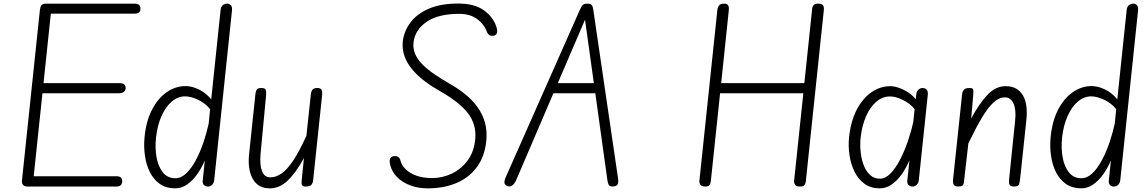

<svg xmlns="http://www.w3.org/2000/svg" viewBox="-20 -1024 6300 1054"><path d="M132 0Q114 0 106.5 -8.8Q99 -17.5 100.5 -33L199 -969Q201 -986.5 207.5 -995.2Q214 -1004 237 -1004H716.5Q737 -1004 744 -996.2Q751 -988.5 751 -976.5Q751 -964 744 -956.5Q737 -949 716.5 -949H259L219 -567.5H635Q655.5 -567.5 662.8 -560Q670 -552.5 670 -541Q670 -529.5 661 -520.8Q652 -512 632 -512H213L165 -56.5H617Q637.5 -56.5 644.2 -49.2Q651 -42 651 -30Q651 -17 644 -8.5Q637 0 617 0Z M941.5 10Q892.5 10 858.2 -13.8Q824 -37.5 803.5 -77.8Q783 -118 775.8 -168Q768.5 -218 773.5 -271Q782 -359 814.5 -421.8Q847 -484.5 895.2 -518Q943.5 -551.5 999 -551.5Q1033 -551.5 1072 -532.8Q1111 -514 1139.5 -478.5L1191 -969.5Q1193 -988 1203.8 -996Q1214.5 -1004 1227.5 -1004Q1239 -1004 1247.2 -995.2Q1255.5 -986.5 1253.5 -967L1156 -36.5Q1154 -18 1143.8 -9Q1133.5 0 1122 0Q1108 0 1099.5 -8.2Q1091 -16.5 1093 -35L1104.5 -143.5Q1087.5 -103 1062.8 -68Q1038 -33 1007.5 -11.5Q977 10 941.5 10ZM836.5 -269Q830.5 -213 839.2 -161.8Q848 -110.5 873.8 -78Q899.5 -45.5 942.5 -45.5Q974.5 -45.5 1003 -73Q1031.5 -100.5 1055.2 -145Q1079 -189.5 1096.8 -242.2Q1114.5 -295 1125.5 -345.5L1133.5 -424.5Q1108.5 -456.5 1068.5 -475.8Q1028.5 -495 996.5 -495Q956.5 -495 923 -466.5Q889.5 -438 866.8 -387.2Q844 -336.5 836.5 -269Z M1460.5 10Q1397 10 1367.8 -41.8Q1338.5 -93.5 1347.5 -178.5L1382 -506.5Q1383 -519 1388 -530Q1393 -541 1414.5 -541Q1435 -541 1438.8 -530.5Q1442.5 -520 1441 -504L1410.5 -180.5Q1405 -119.5 1418 -85Q1431 -50.5 1464.5 -50.5Q1495 -50.5 1525.5 -71.5Q1556 -92.5 1589.5 -142.5Q1623 -192.5 1662 -278.5L1686.5 -506.5Q1687.5 -514.5 1690.2 -522.5Q1693 -530.5 1700.2 -535.8Q1707.5 -541 1721 -541Q1741 -541 1745.5 -530.2Q1750 -519.5 1748.5 -504L1699 -35Q1697 -16.5 1688 -8.2Q1679 0 1658 0Q1642.5 0 1638.2 -7.5Q1634 -15 1636 -33L1648.5 -156.5Q1604.5 -76 1559.8 -33Q1515 10 1460.5 10Z M2328 10Q2276 10 2232.5 -6.2Q2189 -22.5 2160.2 -51.5Q2131.5 -80.5 2122 -118.5Q2119 -130.5 2119 -140Q2119 -149.5 2123.2 -156.2Q2127.5 -163 2136 -165.5Q2151 -169.5 2162.8 -164.2Q2174.5 -159 2178.5 -142Q2185 -116.5 2207 -94.8Q2229 -73 2265.5 -59.8Q2302 -46.5 2352.5 -46.5Q2408 -46.5 2459.8 -70.8Q2511.5 -95 2547 -143Q2582.5 -191 2589 -261Q2596 -340.5 2549.5 -401.5Q2503 -462.5 2399 -521.5Q2353.5 -547 2314 -576.5Q2274.5 -606 2245.5 -639.8Q2216.5 -673.5 2201.8 -712.2Q2187 -751 2191 -796Q2197.5 -852 2232.5 -899.5Q2267.5 -947 2333 -975.8Q2398.5 -1004.5 2495.5 -1004.5Q2584.5 -1004.5 2635.5 -968Q2686.5 -931.5 2704.5 -878Q2711 -859 2708.5 -846Q2706 -833 2694 -829Q2680 -825 2669.5 -829.8Q2659 -834.5 2653.5 -848Q2637.5 -891.5 2599 -919.8Q2560.5 -948 2499.5 -948Q2386.5 -948 2322.5 -904.5Q2258.5 -861 2250 -791.5Q2246.5 -757 2259.2 -727.2Q2272 -697.5 2299 -670.2Q2326 -643 2364.5 -616.8Q2403 -590.5 2450.5 -563Q2496.5 -537 2535.2 -505.5Q2574 -474 2601.5 -435.8Q2629 -397.5 2642 -351.5Q2655 -305.5 2649.5 -250.5Q2641 -165.5 2598.2 -107.2Q2555.5 -49 2486.2 -19.5Q2417 10 2328 10Z M2768 -1.5Q2753 -5.5 2749.8 -17.5Q2746.5 -29.5 2757.5 -54L3164 -972Q3171.5 -989.5 3179.5 -996.8Q3187.5 -1004 3204 -1004Q3222 -1004 3228.2 -996.2Q3234.5 -988.5 3236.5 -973L3373 -44Q3376 -24.5 3371.2 -13.2Q3366.5 -2 3347.5 -0.5Q3327.5 1 3322 -8.8Q3316.5 -18.5 3314 -37L3248 -512H3018L2813.5 -35Q2806 -18 2794.5 -8Q2783 2 2768 -1.5ZM3042 -567.5H3240L3191.5 -916Z M3851 0Q3833.5 0 3825.8 -9Q3818 -18 3819.5 -33L3918 -969Q3920 -986 3928 -995Q3936 -1004 3956 -1004Q3972 -1004 3977.5 -994.2Q3983 -984.5 3980.5 -964.5L3939 -567.5H4395.5L4438.5 -976.5Q4439.5 -987.5 4446.8 -995.8Q4454 -1004 4471 -1004Q4491 -1004 4497.8 -995Q4504.5 -986 4502.5 -968.5L4403.5 -27.5Q4402.5 -17.5 4396.8 -8.8Q4391 0 4372 0Q4350.5 0 4344.2 -10.5Q4338 -21 4339.5 -33.5L4390 -512H3933L3882.5 -32.5Q3881.5 -21 3876.5 -10.5Q3871.5 0 3851 0Z M4809 10Q4760.5 10 4726.2 -14.8Q4692 -39.5 4671.5 -80.5Q4651 -121.5 4643.5 -171.2Q4636 -221 4641 -271Q4650.5 -359 4683 -421.5Q4715.5 -484 4763.8 -517.5Q4812 -551 4867.5 -551Q4888 -551 4914.2 -542Q4940.5 -533 4965.5 -516.8Q4990.5 -500.5 5007 -479L5010 -506Q5012 -524 5022.5 -532.5Q5033 -541 5045.5 -541Q5058 -541 5066.8 -532Q5075.5 -523 5073 -502L5024 -36.5Q5022 -18 5011.8 -9Q5001.5 0 4990 0Q4976 0 4967.5 -8.2Q4959 -16.5 4961 -35L4972.5 -144.5Q4955.5 -103.5 4930.8 -68.2Q4906 -33 4875.2 -11.5Q4844.5 10 4809 10ZM4704.5 -268Q4700.5 -230 4704.5 -190.5Q4708.5 -151 4721.2 -117.5Q4734 -84 4756.2 -63.5Q4778.5 -43 4810.5 -43Q4840.5 -43 4868.5 -71.8Q4896.5 -100.5 4920.8 -147.2Q4945 -194 4963.8 -248.8Q4982.5 -303.5 4993.5 -355L5001 -425Q4977.5 -454.5 4938.2 -474.5Q4899 -494.5 4864.5 -494.5Q4824 -494.5 4790.2 -465.2Q4756.5 -436 4734 -385Q4711.5 -334 4704.5 -268Z M5241 0Q5220 0 5215 -11.2Q5210 -22.5 5212 -39.5L5261.5 -506Q5263.5 -524.5 5272.8 -532.8Q5282 -541 5303.5 -541Q5318.5 -541 5321.5 -533.8Q5324.5 -526.5 5323 -508L5311.5 -373.5Q5353.5 -452.5 5399.2 -501.8Q5445 -551 5500.5 -551Q5564 -551 5594 -502.8Q5624 -454.5 5614 -362.5L5580 -41.5Q5578 -25.5 5574.5 -12.8Q5571 0 5546 0Q5525.5 0 5521.5 -11Q5517.5 -22 5519.5 -39.5L5552.5 -360.5Q5559 -422 5543.8 -455.8Q5528.5 -489.5 5496.5 -489.5Q5465 -489.5 5434.5 -462Q5404 -434.5 5370.8 -378.8Q5337.5 -323 5296 -237.5L5273.5 -41.5Q5272.5 -29.5 5271.2 -20.2Q5270 -11 5263.8 -5.5Q5257.5 0 5241 0Z M5915.5 10Q5866.5 10 5832.2 -13.8Q5798 -37.5 5777.5 -77.8Q5757 -118 5749.8 -168Q5742.5 -218 5747.5 -271Q5756 -359 5788.5 -421.8Q5821 -484.5 5869.2 -518Q5917.5 -551.5 5973 -551.5Q6007 -551.5 6046 -532.8Q6085 -514 6113.5 -478.5L6165 -969.5Q6167 -988 6177.8 -996Q6188.5 -1004 6201.5 -1004Q6213 -1004 6221.2 -995.2Q6229.5 -986.5 6227.5 -967L6130 -36.5Q6128 -18 6117.8 -9Q6107.5 0 6096 0Q6082 0 6073.5 -8.2Q6065 -16.5 6067 -35L6078.5 -143.5Q6061.5 -103 6036.8 -68Q6012 -33 5981.5 -11.5Q5951 10 5915.5 10ZM5810.5 -269Q5804.5 -213 5813.2 -161.8Q5822 -110.5 5847.8 -78Q5873.5 -45.5 5916.5 -45.5Q5948.5 -45.5 5977 -73Q6005.5 -100.5 6029.2 -145Q6053 -189.5 6070.8 -242.2Q6088.5 -295 6099.5 -345.5L6107.5 -424.5Q6082.5 -456.5 6042.5 -475.8Q6002.5 -495 5970.5 -495Q5930.5 -495 5897 -466.5Q5863.5 -438 5840.8 -387.2Q5818 -336.5 5810.5 -269Z"/></svg>

Font: Edu SA Hand
Style: Regular
Weight: 400
Designer: Tina and Corey Anderson, Eben Sorkin, Mirko Velimirovic
Foundry: Google for Education
Version: Version 2.000